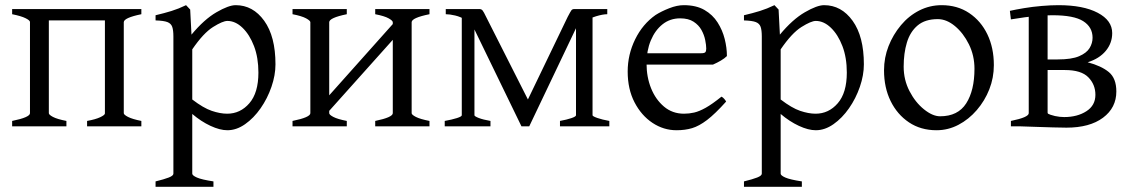

<svg xmlns="http://www.w3.org/2000/svg" viewBox="-20 -489 4381 743"><path d="M317 0V-21Q350 -27 368 -35.5Q386 -44 386 -50V-410H169V-51Q169 -45 185 -36.5Q201 -28 237 -21V0H27V-21Q96 -35 96 -51V-404Q96 -410 79 -418.5Q62 -427 27 -434V-454H527V-434Q459 -420 459 -403V-51Q459 -45 475.5 -36.5Q492 -28 527 -21V0Z M724 -48V183Q724 190 742 198Q760 206 806 213V234H582V213Q615 205 633 198Q651 191 651 183V-348Q651 -372 646.5 -385Q642 -398 628 -403.5Q614 -409 582 -410V-430Q616 -438 643.5 -446.5Q671 -455 700 -469L716 -452L721 -355Q770 -414 817.5 -441.5Q865 -469 892 -469Q959 -469 1002.5 -408.5Q1046 -348 1046 -240Q1046 -198 1030.5 -153Q1015 -108 988.5 -70Q962 -32 928.5 -8.5Q895 15 860 15Q831 15 794.5 -2Q758 -19 724 -48ZM724 -298V-104Q767 -71 799.5 -60Q832 -49 859 -49Q910 -49 945 -89.5Q980 -130 980 -208Q980 -266 963 -310.5Q946 -355 918.5 -381.5Q891 -408 860 -408Q842 -408 804.5 -384.5Q767 -361 724 -298Z M1228 -31V-91L1518 -416V-355ZM1112 0V-21Q1181 -35 1181 -51V-403Q1181 -409 1164.5 -418Q1148 -427 1112 -434V-454H1322V-434Q1254 -420 1254 -403V-51Q1254 -45 1270 -36.5Q1286 -28 1322 -21V0ZM1432 0V-21Q1500 -35 1500 -51V-403Q1500 -409 1484 -418Q1468 -427 1432 -434V-454H1642V-434Q1573 -420 1573 -403V-51Q1573 -45 1589.5 -36.5Q1606 -28 1642 -21V0Z M2147 0V-21Q2174 -26 2191.5 -32Q2209 -38 2209 -43V-417L2273 -438V-43Q2273 -39 2291.5 -32.5Q2310 -26 2338 -21V0ZM2330 -434Q2313 -434 2286.5 -426Q2260 -418 2238.5 -407Q2217 -396 2211 -384L2028 0H2026L2019 -96L2177 -424Q2188 -445 2191.5 -449.5Q2195 -454 2203 -454H2330ZM2027 0H1998L1815 -377Q1804 -398 1783.5 -411Q1763 -424 1741.5 -429Q1720 -434 1705 -434V-454H1835Q1843 -454 1847.5 -448.5Q1852 -443 1861 -424L2027 -96ZM1701 0V-21Q1729 -26 1748 -32Q1767 -38 1767 -43V-432L1816 -440V-43Q1816 -39 1832.5 -32.5Q1849 -26 1878 -21V0Z M2739 -239H2459L2460 -283H2694Q2706 -283 2709.5 -287Q2713 -291 2713 -301Q2713 -314 2709 -334Q2705 -354 2694.5 -373Q2684 -392 2664 -405Q2644 -418 2612 -418Q2573 -418 2544 -395Q2515 -372 2498.5 -332.5Q2482 -293 2482 -243Q2482 -191 2499.5 -147.5Q2517 -104 2549.5 -76.5Q2582 -49 2627 -49Q2647 -49 2666.5 -53.5Q2686 -58 2711 -72Q2736 -86 2772 -115Q2778 -112 2783 -106Q2788 -100 2790 -96Q2747 -48 2716 -24.5Q2685 -1 2658 7Q2631 15 2598 15Q2548 15 2505 -13.5Q2462 -42 2435.5 -93Q2409 -144 2409 -212Q2409 -278 2438 -337Q2467 -396 2517 -431Q2539 -445 2569.5 -457Q2600 -469 2626 -469Q2674 -469 2706 -450.5Q2738 -432 2757 -402Q2776 -372 2784.5 -338Q2793 -304 2793 -272Q2784 -263 2769.5 -254.5Q2755 -246 2739 -239Z M3001 -48V183Q3001 190 3019 198Q3037 206 3083 213V234H2859V213Q2892 205 2910 198Q2928 191 2928 183V-348Q2928 -372 2923.5 -385Q2919 -398 2905 -403.5Q2891 -409 2859 -410V-430Q2893 -438 2920.5 -446.5Q2948 -455 2977 -469L2993 -452L2998 -355Q3047 -414 3094.5 -441.5Q3142 -469 3169 -469Q3236 -469 3279.5 -408.5Q3323 -348 3323 -240Q3323 -198 3307.5 -153Q3292 -108 3265.5 -70Q3239 -32 3205.5 -8.5Q3172 15 3137 15Q3108 15 3071.5 -2Q3035 -19 3001 -48ZM3001 -298V-104Q3044 -71 3076.5 -60Q3109 -49 3136 -49Q3187 -49 3222 -89.5Q3257 -130 3257 -208Q3257 -266 3240 -310.5Q3223 -355 3195.5 -381.5Q3168 -408 3137 -408Q3119 -408 3081.5 -384.5Q3044 -361 3001 -298Z M3604 15Q3543 15 3497.5 -15.5Q3452 -46 3426.5 -98Q3401 -150 3401 -217Q3401 -266 3418.5 -310.5Q3436 -355 3466.5 -391.5Q3497 -428 3537.5 -448.5Q3578 -469 3624 -469Q3685 -469 3730.5 -438.5Q3776 -408 3801 -356Q3826 -304 3826 -237Q3826 -188 3808.5 -143.5Q3791 -99 3760 -63Q3729 -27 3689 -6Q3649 15 3604 15ZM3609 -415Q3560 -415 3531 -390.5Q3502 -366 3489.5 -324.5Q3477 -283 3477 -231Q3477 -180 3499.5 -136.5Q3522 -93 3555.5 -66Q3589 -39 3618 -39Q3687 -39 3719 -89Q3751 -139 3751 -223Q3751 -274 3729.5 -317.5Q3708 -361 3675.5 -388Q3643 -415 3609 -415Z M3892 0V-21Q3961 -35 3961 -51V-447H4034V-53Q4034 -47 4050 -37.5Q4066 -28 4102 -21V0ZM4107 5Q4086 5 4054.5 4Q4023 3 3990.5 2Q3958 1 3931 0L4032 -51Q4044 -44 4062.5 -40Q4081 -36 4098 -36Q4149 -36 4184 -58.5Q4219 -81 4219 -122Q4219 -162 4191.5 -190Q4164 -218 4101 -218H4004L4000 -259H4073Q4127 -259 4156 -271.5Q4185 -284 4196.5 -303Q4208 -322 4208 -343Q4208 -384 4172 -407Q4136 -430 4053 -430Q4033 -430 4003.5 -428Q3974 -426 3945 -422Q3916 -418 3892 -414L3888 -447Q3910 -452 3943 -457.5Q3976 -463 4011.5 -466Q4047 -469 4076 -469Q4172 -469 4228 -439.5Q4284 -410 4284 -361Q4284 -322 4259 -292Q4234 -262 4189 -248Q4242 -234 4271 -210Q4300 -186 4300 -135Q4300 -72 4248.5 -33.5Q4197 5 4107 5Z"/></svg>

Font: ChillKai
Style: Regular
Weight: 400
Designer: ChillType
Foundry: 寒蝉字型
Version: Version 2.000